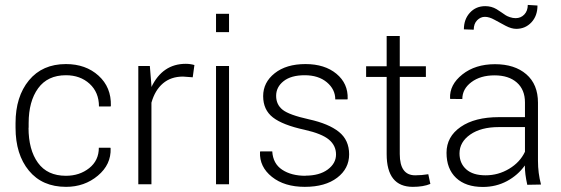

<svg xmlns="http://www.w3.org/2000/svg" viewBox="-20 -741 2256 772"><path d="M95.2 -227.5H94.7Q94.7 -138.7 132.6 -86.4Q170.4 -34.2 245.1 -34.2Q299.8 -34.2 338.6 -64.9Q377.4 -95.7 377.4 -147H423.8L424.8 -144.5Q427.2 -79.6 373.5 -34.7Q319.8 10.3 245.6 10.3Q149.9 10.3 96.2 -54.9Q42.5 -120.1 42.5 -227.5V-246.1Q42.5 -352.5 96.4 -418Q150.4 -483.4 245.1 -483.4Q324.7 -483.4 376.2 -436.8Q427.7 -390.1 425.8 -315.9L424.8 -313H377.9Q377.9 -369.6 340.3 -404.1Q302.7 -438.5 245.1 -438.5Q171.4 -438.5 133.3 -386Q95.2 -333.5 95.2 -246.1Z M588.9 0H536.1V-475.6H582.5L588.9 -396.5V-391.1Q633.8 -484.4 727.1 -484.4Q745.1 -484.4 761.7 -479.5L754.9 -430.2L715.8 -433.1Q667.5 -433.1 635.3 -405.8Q603 -378.4 588.9 -328.1Z M900.9 -475.6V0H848.6V-475.6ZM900.9 -685.5V-611.8H848.6V-685.5Z M1208 -34.2V-34.7Q1264.2 -34.7 1297.6 -59.3Q1331.1 -84 1331.1 -119.9Q1331.1 -155.8 1302.5 -179.7Q1273.9 -203.6 1204.6 -219.2Q1116.7 -238.3 1077.4 -268.8Q1038.1 -299.3 1038.1 -354.5Q1038.1 -409.7 1084.5 -446.5Q1130.9 -483.4 1208.3 -483.4Q1285.6 -483.4 1332.8 -444.3Q1379.9 -405.3 1377.9 -343.8L1377 -341.3H1328.1Q1328.1 -381.8 1294.2 -410.2Q1260.3 -438.5 1205.3 -438.5Q1150.4 -438.5 1120.4 -414.8Q1090.3 -391.1 1090.3 -355.7Q1090.3 -320.3 1116.5 -299.6Q1142.6 -278.8 1222.2 -261.2Q1301.8 -243.7 1342.8 -210.7Q1383.8 -177.7 1383.8 -120.4Q1383.8 -63 1335.7 -26.4Q1287.6 10.3 1205.6 10.3Q1123.5 10.3 1073.2 -30Q1022.9 -70.3 1025.4 -129.4L1026.4 -132.3H1074.7Q1077.6 -83 1114.5 -58.6Q1151.4 -34.2 1208 -34.2Z M1534.7 -596.2H1587.4V-474.6H1692.4V-431.6H1587.4V-121.6Q1587.4 -36.1 1649.4 -36.1Q1675.3 -36.1 1702.1 -40.5L1710.4 -1.5Q1682.1 10.3 1640.1 10.3Q1534.7 10.3 1534.7 -121.6V-431.6H1452.1V-474.6H1534.7Z M1921.4 10.7Q1852.5 10.7 1814 -25.6Q1775.4 -62 1775.4 -126.7Q1775.4 -191.4 1832.3 -230.7Q1889.2 -270 1985.8 -270H2090.8V-329.1Q2090.8 -380.4 2058.1 -409.2Q2025.4 -438 1968.5 -438Q1911.6 -438 1875.2 -410.6Q1838.9 -383.3 1838.9 -342.8L1790.5 -343.3L1789.6 -345.7Q1787.1 -400.4 1839.1 -441.7Q1891.1 -482.9 1970.2 -482.9Q2049.3 -482.9 2096.2 -442.4Q2143.1 -401.9 2143.1 -328.1V-94.2Q2143.1 -44.9 2155.3 1L2100.1 2Q2090.3 -41 2090.3 -75.7Q2062.5 -36.6 2018.6 -12.9Q1974.6 10.7 1921.4 10.7ZM1827.6 -124Q1827.6 -84.5 1854.5 -60.3Q1881.3 -36.1 1932.4 -36.1Q1983.4 -36.1 2027.1 -62.3Q2070.8 -88.4 2090.8 -130.9V-230H1984.9Q1914.1 -230 1870.8 -200Q1827.6 -169.9 1827.6 -124ZM2055.7 -625Q2036.6 -625 2013.2 -637.2Q1989.7 -649.4 1968.5 -661.4Q1947.3 -673.3 1929.7 -673.3Q1912.1 -673.3 1898.4 -659.4Q1884.8 -645.5 1884.8 -621.6L1845.2 -623Q1845.2 -663.6 1869.4 -689.9Q1893.6 -716.3 1931.2 -716.3Q1956.1 -716.3 1976.6 -704.1Q1983.9 -699.7 1995.6 -691.7Q2007.3 -683.6 2013.2 -679.7Q2019 -675.8 2030.5 -671.9Q2042 -668 2053.2 -668Q2074.2 -668 2088.1 -682.6Q2102.1 -697.3 2102.1 -721.2L2141.1 -718.8Q2141.1 -677.2 2116.7 -651.1Q2092.3 -625 2055.7 -625Z"/></svg>

Font: Yantramanav Light
Style: Regular
Weight: 300
Version: Version 1.001;PS 1.0;hotconv 1.0.72;makeotf.lib2.5.5900; ttf